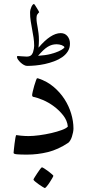

<svg xmlns="http://www.w3.org/2000/svg" viewBox="-20 -773 434 966"><path d="M349.6 -126.5Q349.6 -117.7 347.4 -106.7Q345.2 -95.7 341.8 -85.2Q338.4 -74.7 333.5 -66.7Q328.6 -58.6 323.7 -54.7Q272.5 -20.5 220.9 -7.8Q169.4 4.9 115.7 4.9Q83.5 4.9 65.9 3.4Q48.3 2 48.3 -3.9Q48.3 -5.9 49.8 -20Q51.3 -34.2 53.2 -50.3Q55.2 -66.4 57.6 -79.8Q60.1 -93.3 62 -93.3Q63.5 -93.3 70.1 -92.3Q76.7 -91.3 85.9 -90.3Q95.2 -89.4 105.5 -88.9Q115.7 -88.4 123.5 -88.4Q146.5 -88.4 177.7 -92.5Q209 -96.7 238.5 -103.5Q268.1 -110.4 291 -118.9Q314 -127.4 321.3 -136.2Q318.4 -166.5 298.1 -192.4Q277.8 -218.3 251.2 -238Q224.6 -257.8 195.8 -270Q167 -282.2 145.5 -286.1Q143.6 -287.6 142.6 -289.8Q141.6 -292 141.6 -293.9Q141.6 -298.8 144.8 -312.7Q147.9 -326.7 152.3 -341.6Q156.7 -356.4 160.9 -367.9Q165 -379.4 166.5 -379.4Q168.9 -379.4 172.9 -378.4Q216.8 -363.8 249.5 -336.2Q282.2 -308.6 304.4 -274.2Q326.7 -239.7 338.1 -201.2Q349.6 -162.6 349.6 -126.5ZM332 -553.7Q332 -531.7 321.3 -514.6Q310.5 -497.6 293 -485.4Q275.4 -473.1 252.4 -464.6Q229.5 -456.1 205.8 -450.9Q182.1 -445.8 158.7 -443.6Q135.3 -441.4 116.7 -441.4Q108.9 -441.4 100.1 -446.3Q91.3 -451.2 83.7 -458.3Q76.2 -465.3 70.8 -472.9Q65.4 -480.5 65.4 -485.8Q65.4 -491.7 70.3 -491.2Q77.1 -491.2 89.4 -489.7Q101.6 -488.3 114.3 -488.3Q127.4 -488.3 134.8 -493.7Q142.1 -499 146 -509.8Q148.9 -518.6 150.4 -527.8Q151.9 -537.1 151.9 -542Q151.9 -563.5 148.7 -584.2Q145.5 -605 141.6 -625.5Q137.7 -646 134.5 -666.7Q131.3 -687.5 131.3 -709.5Q131.3 -717.3 133.3 -724.9Q135.3 -732.4 138.2 -738.8Q141.1 -745.1 144.5 -749Q147.9 -752.9 150.9 -752.9Q152.3 -752.9 156.5 -746.6Q160.6 -740.2 165.3 -732.7Q169.9 -725.1 173.6 -718.8Q177.2 -712.4 177.2 -711.4Q172.4 -707 168 -700.7Q163.6 -694.3 163.6 -681.6Q163.6 -668.9 165.5 -657.5Q167.5 -646 169.7 -633.3Q171.9 -620.6 173.8 -605.7Q175.8 -590.8 175.8 -571.3Q175.8 -554.2 173.8 -533.2Q235.4 -606 285.2 -606.4Q307.1 -606.4 319.6 -590.8Q332 -575.2 332 -553.7ZM304.2 -534.7Q304.2 -537.6 300.3 -540.5Q296.4 -543.5 290.8 -545.7Q285.2 -547.9 278.1 -549.1Q271 -550.3 265.1 -550.3Q252.9 -550.3 242.2 -547.4Q231.4 -544.4 220.5 -537.8Q209.5 -531.2 197.5 -519.8Q185.5 -508.3 171.4 -492.2Q209 -494.6 234.4 -501.2Q259.8 -507.8 275.1 -514.9Q290.5 -522 297.4 -527.6Q304.2 -533.2 304.2 -534.7ZM248.5 111.3Q248.5 113.8 242.9 123.5Q237.3 133.3 230 144.5Q222.7 155.8 215.3 164.6Q208 173.3 205.6 173.3Q204.1 173.3 195.1 167.7Q186 162.1 175.5 154.8Q165 147.5 156.7 140.4Q148.4 133.3 148.4 130.9Q148.4 128.4 154.5 118.7Q160.6 108.9 168 97.7Q175.3 86.4 182.1 77.6Q189 68.8 190.9 68.8Q193.4 68.8 202.9 74.7Q212.4 80.6 222.7 88.4Q232.9 96.2 240.7 103Q248.5 109.9 248.5 111.3Z"/></svg>

Font: Kitab
Style: Regular
Weight: 400
Designer: SIL International
Foundry: Khaled Hosny
Version: Version 1.000